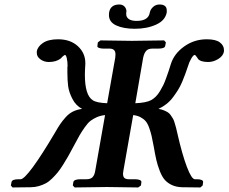

<svg xmlns="http://www.w3.org/2000/svg" viewBox="-20 -825 1007 846"><path d="M714.8 -771Q708.5 -734.9 668 -716.6Q627.4 -698.2 574.2 -698.2Q523.9 -698.2 491.9 -713.1Q460 -728 460 -758.8Q460 -761.2 460.4 -765.1Q460.9 -769 460.9 -771Q467.3 -805.2 505.9 -805.2Q520 -805.2 528.6 -796.1Q537.1 -787.1 537.1 -774.9Q537.1 -771 536.1 -770V-763.2Q536.1 -749 547.6 -741Q559.1 -732.9 582 -732.9Q634.3 -732.9 640.1 -770Q642.6 -783.2 654.3 -794.2Q666 -805.2 683.1 -805.2Q714.8 -805.2 714.8 -778.8ZM862.8 1 783.2 0Q757.3 -0.5 737.8 -9.5Q718.3 -18.6 706.1 -32.5Q693.8 -46.4 684.1 -71.5Q674.3 -96.7 668.9 -119.9Q663.6 -143.1 657.2 -180.2Q651.9 -209.5 647.9 -226.3Q644 -243.2 637.2 -262.2Q630.4 -281.2 621.6 -291.3Q612.8 -301.3 599.1 -308.6Q585.4 -315.9 566.9 -317.9L523.9 -74.2Q522 -63.5 522 -60.1Q522 -46.4 528.3 -40.8Q534.7 -35.2 548.8 -35.2H575.2Q587.4 -35.2 595.5 -32Q603.5 -28.8 603 -22.9L601.1 -7.8L588.9 1Q488.8 -1 451.2 -1L309.1 1L300.8 -7.8L303.2 -22.9Q306.2 -35.2 335 -35.2H360.8Q379.4 -35.2 388.2 -44.7Q397 -54.2 399.9 -74.2L442.9 -317.9Q422.9 -315.9 406.5 -308.6Q390.1 -301.3 378.7 -292.5Q367.2 -283.7 353.3 -263.9Q339.4 -244.1 330.3 -228.3Q321.3 -212.4 304.2 -180.2Q290 -153.3 280.3 -136.2Q270.5 -119.1 257.3 -98.1Q244.1 -77.1 233.6 -64.5Q223.1 -51.8 209.2 -38.1Q195.3 -24.4 181.4 -17.1Q167.5 -9.8 150.6 -4.9Q133.8 0 115.2 0L35.2 1L27.8 -7.8L30.8 -22.9Q33.2 -35.2 62 -35.2H70.8Q85.4 -35.2 124.8 -88.6Q164.1 -142.1 221.2 -238.8Q235.8 -264.2 244.9 -277.6Q253.9 -291 268.8 -307.9Q283.7 -324.7 301.5 -333.5Q319.3 -342.3 341.8 -345.2Q314.5 -359.4 299.1 -389.2Q283.7 -418.9 280.3 -445.1Q276.9 -471.2 276.9 -505.9V-529.8Q277.8 -530.8 277.8 -533.2Q277.8 -553.2 274.4 -568.1Q271 -583 266.1 -583Q265.6 -583 262.9 -581.3Q260.3 -579.6 255.6 -575.7Q251 -571.8 247.1 -566.9Q227.5 -551.8 194.8 -551.8Q174.3 -551.8 158.2 -563.5Q142.1 -575.2 142.1 -591.8V-598.1Q145.5 -619.6 169.2 -635.7Q192.9 -651.9 235.8 -651.9Q290 -651.9 323 -621.6Q356 -591.3 356 -546.9V-543Q354 -512.7 354 -496.1Q354 -405.8 388.2 -383.8Q403.8 -372.1 452.1 -370.1L487.8 -570.8Q488.8 -577.1 488.8 -585.9Q488.8 -610.8 462.9 -610.8H437Q424.3 -610.8 416 -614Q407.7 -617.2 409.2 -623L411.1 -638.2L422.9 -647Q522 -645 561 -645L703.1 -647L710.9 -638.2L708 -623Q706.5 -610.8 676.8 -610.8H650.9Q633.3 -610.8 624.3 -601.1Q615.2 -591.3 610.8 -570.8L576.2 -370.1Q624 -372.1 646 -383.8Q657.2 -390.1 667 -399.9Q676.8 -409.7 685.3 -424.1Q693.8 -438.5 699.7 -450.4Q705.6 -462.4 712.6 -482.4Q719.7 -502.4 723.1 -512.2Q726.6 -522 732.9 -543Q747.1 -588.4 791.3 -620.1Q835.4 -651.9 891.1 -651.9Q930.7 -651.9 948.7 -638.2Q966.8 -624.5 966.8 -605V-598.1Q963.4 -578.6 941.9 -565.2Q920.4 -551.8 897 -551.8Q862.8 -551.8 851.1 -566.9H852.1Q841.3 -583 837.9 -583Q832 -583 822.5 -566.7Q813 -550.3 807.1 -529.8Q800.3 -510.3 796.1 -498.3Q792 -486.3 783 -465.1Q773.9 -443.8 764.6 -429Q755.4 -414.1 742.7 -397Q730 -379.9 713.6 -366.9Q697.3 -354 678.2 -345.2Q691.4 -343.3 701.9 -338.9Q712.4 -334.5 719.5 -330.1Q726.6 -325.7 733.2 -316.2Q739.7 -306.6 742.9 -301Q746.1 -295.4 750.2 -281.2Q754.4 -267.1 755.9 -261.5Q757.3 -255.9 761.2 -238.8Q782.7 -144 803.5 -89.6Q824.2 -35.2 838.9 -35.2H849.1Q860.8 -35.2 868.2 -32Q875.5 -28.8 875 -22.9L873 -7.8Z"/></svg>

Font: Linux Libertine
Style: Bold Italic
Weight: 700
Italic angle: -11.5°
Designer: Philipp H. Poll
Foundry: Philipp H. Poll
Version: Version 4.0.5